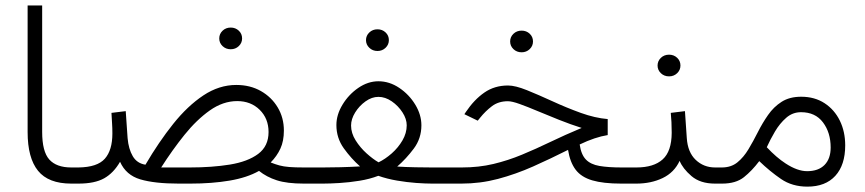

<svg xmlns="http://www.w3.org/2000/svg" viewBox="-20 -678 3196 709"><path d="M82 -657.7H135.7V-190.9Q135.7 -118.2 162.1 -88.9Q188.5 -59.6 243.2 -59.6H264.2V0H243.2Q158.7 0 120.4 -47.4Q82 -94.7 82 -190.4Z M789.6 -536.1Q789.6 -552.7 801.8 -564.5Q814 -576.2 832 -576.2Q849.6 -576.2 861.8 -564.7Q874 -553.2 874 -536.1Q874 -519.5 861.8 -507.8Q849.6 -496.1 832 -496.1Q814 -496.1 801.8 -507.8Q789.6 -519.5 789.6 -536.1ZM682.6 0H639.6Q551.3 0 498.3 -15.6Q445.3 -31.2 423.3 -80.6Q399.4 -39.1 364.5 -19.5Q329.6 0 270 0H244.6L245.1 -59.6H270Q339.4 -60.5 367.2 -92Q395 -123.5 395 -185.1Q395 -205.6 393.8 -222.9Q392.6 -240.2 391.6 -261.2L444.3 -267.6L451.2 -168Q454.6 -127.9 470.2 -101.3Q485.8 -74.7 517.1 -69.8Q566.4 -153.8 619.6 -220.5Q672.9 -287.1 731 -325.7Q789.1 -364.3 852.5 -364.3Q903.8 -364.3 943.4 -341.8Q982.9 -319.3 1005.6 -281.2Q1028.3 -243.2 1028.3 -195.8Q1028.3 -157.2 1015.4 -129.2Q1002.4 -101.1 979.5 -78.1Q996.6 -71.3 1012 -67.1Q1027.3 -63 1048.1 -61.3Q1068.8 -59.6 1102.1 -59.6H1124V0H1102.1Q1040 0 1002.2 -12.2Q964.4 -24.4 936.5 -46.9Q892.6 -22 827.6 -11Q762.7 0 682.6 0ZM856 -304.7Q803.7 -304.7 754.9 -270.3Q706.1 -235.8 661.1 -179.9Q616.2 -124 575.2 -59.6H680.7Q763.2 -59.6 829.1 -70.3Q895 -81.1 933.3 -109.6Q971.7 -138.2 971.7 -190.4Q971.7 -240.2 939 -272.5Q906.2 -304.7 856 -304.7Z M1331.5 -529.8Q1331.5 -546.4 1343.8 -558.1Q1356 -569.8 1374 -569.8Q1391.6 -569.8 1403.8 -558.3Q1416 -546.9 1416 -529.8Q1416 -513.2 1403.8 -501.5Q1391.6 -489.7 1374 -489.7Q1356 -489.7 1343.8 -501.5Q1331.5 -513.2 1331.5 -529.8ZM1536.1 -215.3Q1536.1 -167 1508.1 -129.4Q1480 -91.8 1446.8 -63Q1476.6 -61 1514.6 -60.3Q1552.7 -59.6 1574.2 -59.6H1621.6V0H1575.7Q1551.8 0 1517.3 -2.4Q1482.9 -4.9 1445.8 -11.2Q1408.7 -17.6 1377 -28.8Q1345.2 -16.6 1307.4 -10.5Q1269.5 -4.4 1233.9 -2.2Q1198.2 0 1172.9 0H1104.5V-59.6H1172.9Q1197.8 -59.6 1237.1 -60.5Q1276.4 -61.5 1309.6 -63.5Q1276.9 -92.3 1249.5 -130.4Q1222.2 -168.5 1222.2 -216.3Q1222.2 -254.4 1244.9 -291.7Q1267.6 -329.1 1303.2 -353.5Q1338.9 -377.9 1377.4 -377.9Q1418 -377.9 1454.3 -353.5Q1490.7 -329.1 1513.4 -291.7Q1536.1 -254.4 1536.1 -215.3ZM1377.4 -320.3Q1353 -320.3 1329.8 -303.7Q1306.6 -287.1 1291.5 -262.7Q1276.4 -238.3 1276.4 -214.4Q1276.4 -186.5 1293.2 -159.7Q1310.1 -132.8 1333.7 -111.6Q1357.4 -90.3 1377.9 -78.6Q1402.3 -90.3 1426.3 -111.3Q1450.2 -132.3 1466.1 -159.4Q1481.9 -186.5 1481.9 -215.3Q1481.9 -238.8 1466.3 -262.9Q1450.7 -287.1 1426.8 -303.7Q1402.8 -320.3 1377.4 -320.3Z M1863.8 -524.9Q1863.8 -541.5 1876 -553.2Q1888.2 -564.9 1906.2 -564.9Q1923.8 -564.9 1936 -553.5Q1948.2 -542 1948.2 -524.9Q1948.2 -508.3 1936 -496.6Q1923.8 -484.9 1906.2 -484.9Q1888.2 -484.9 1876 -496.6Q1863.8 -508.3 1863.8 -524.9ZM2224.1 -238.3V-179.2Q2177.7 -171.9 2120.6 -144.5Q2126 -106.9 2143.6 -88.9Q2161.1 -70.8 2193.6 -65.2Q2226.1 -59.6 2274.9 -59.6H2303.2V0H2273.9Q2207.5 0 2167 -12Q2126.5 -23.9 2105.7 -51.3Q2085 -78.6 2077.6 -124.5Q2012.7 -91.8 1948.5 -63.2Q1884.3 -34.7 1818.8 -17.3Q1753.4 0 1683.6 0H1602.1V-59.6H1685.1Q1748 -59.6 1802 -72.5Q1856 -85.4 1907.2 -106.7Q1958.5 -127.9 2012.2 -153.8Q2065.9 -179.7 2127.9 -205.6Q2086.4 -218.8 2044.7 -235.4Q2002.9 -252 1965.3 -267.8Q1927.7 -283.7 1899.2 -293.9Q1870.6 -304.2 1855.5 -304.2Q1820.8 -304.2 1796.6 -285.9Q1772.5 -267.6 1752.9 -243.2L1744.1 -232.4L1694.8 -256.3L1700.7 -265.1Q1731 -310.1 1768.6 -336.2Q1806.2 -362.3 1856 -362.3Q1882.8 -362.3 1925.8 -345Q1968.8 -327.6 2020.3 -304Q2071.8 -280.3 2124.5 -261.2Q2177.2 -242.2 2224.1 -238.3Z M2457 -261.2 2509.3 -267.6 2516.1 -168.5Q2519.5 -115.7 2549.1 -87.6Q2578.6 -59.6 2620.6 -59.6H2640.1V0H2620.1Q2565.9 0 2533.4 -27.8Q2501 -55.7 2489.7 -84Q2469.7 -41 2427 -20.5Q2384.3 0 2329.6 0H2283.7V-59.6H2330.1Q2394 -59.6 2427 -89.4Q2460 -119.1 2460.4 -187.5Q2460.4 -208.5 2459.5 -226.8Q2458.5 -245.1 2457 -261.2ZM2408.2 -436Q2408.2 -452.6 2420.4 -464.4Q2432.6 -476.1 2450.7 -476.1Q2468.3 -476.1 2480.5 -464.6Q2492.7 -453.1 2492.7 -436Q2492.7 -419.4 2480.5 -407.7Q2468.3 -396 2450.7 -396Q2432.6 -396 2420.4 -407.7Q2408.2 -419.4 2408.2 -436Z M2961.4 11.2Q2905.3 11.2 2864 -17.1Q2822.8 -45.4 2783.7 -83Q2756.8 -47.4 2727.1 -23.7Q2697.3 0 2646.5 0H2620.6V-59.6H2645.5Q2679.7 -59.6 2702.9 -78.4Q2726.1 -97.2 2743.9 -127Q2761.7 -156.7 2778.6 -190.2Q2795.4 -223.6 2816.2 -253.4Q2836.9 -283.2 2866.2 -302Q2895.5 -320.8 2938.5 -320.8Q2988.3 -320.8 3024.9 -296.9Q3061.5 -272.9 3081.3 -232.4Q3101.1 -191.9 3101.1 -141.1Q3101.1 -68.8 3064.7 -28.8Q3028.3 11.2 2961.4 11.2ZM2938 -263.7Q2906.7 -263.7 2883.1 -242.9Q2859.4 -222.2 2841.8 -192.4Q2824.2 -162.6 2811.5 -134.3Q2847.2 -96.2 2881.3 -74.2Q2924.8 -45.9 2960.4 -45.9Q3002 -45.9 3024.7 -68.8Q3047.4 -91.8 3047.4 -133.3Q3047.4 -188.5 3019 -226.1Q2990.7 -263.7 2938 -263.7Z"/></svg>

Font: Vazirmatn RD FD ExtraLight
Style: Regular
Weight: 200
Designer: Saber Rastikerdar
Foundry: Saber Rastikerdar
Version: Version 33.003